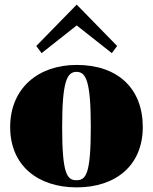

<svg xmlns="http://www.w3.org/2000/svg" viewBox="-20 -796 663 831"><path d="M312 15C481 15 598 -80 598 -246C598 -412 491 -515 312 -515C143 -515 24 -412 24 -246C24 -80 143 15 312 15ZM311 -16C270 -16 249 -43 249 -246C249 -444 270 -485 311 -485C352 -485 373 -446 373 -246C373 -42 352 -16 311 -16ZM487 -597 312 -776 137 -597 160 -566 312 -686 464 -566Z"/></svg>

Font: Sprat Condensed Black
Style: Regular
Weight: 900
Designer: Ethan Nakache
Foundry: Collletttivo
Version: Version 2.000;Glyphs 3.2 (3217)